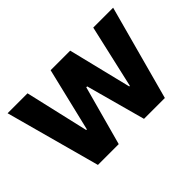

<svg xmlns="http://www.w3.org/2000/svg" viewBox="-96 -794 1043 1043"><g transform="rotate(-45 425.0 -272.5)"><path d="M168 0H327.8L421.5 -343H428.3L522 0H682.2L830.3 -545.5H677.6L594.5 -181.1H589.8L500.4 -545.5H350.1L262.1 -179H257.1L172.6 -545.5H19.5Z"/></g></svg>

Font: Margiela Sans
Style: Bold
Weight: 700
Designer: Stefan Endress, Andreas Faust
Version: Version 1.100;FEAKit 1.0